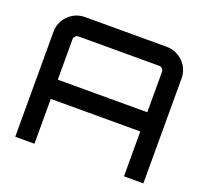

<svg xmlns="http://www.w3.org/2000/svg" viewBox="-124 -867 1083 1014"><g transform="rotate(20 418.0 -360.0)"><path d="M58 0V-590Q58 -626 75.5 -655.5Q93 -685 122.5 -702.5Q152 -720 188 -720H647Q683 -720 713 -702.5Q743 -685 760.5 -655.5Q778 -626 778 -590V0H669V-252H166V0H58ZM166 -360H669V-587Q669 -597 662 -604.5Q655 -612 644 -612H191Q181 -612 173.5 -604.5Q166 -597 166 -587V-360Z"/></g></svg>

Font: Orbitron Medium
Style: Regular
Weight: 500
Designer: Matt McInerney
Foundry: The League of Moveable Type
Version: Version 2.001